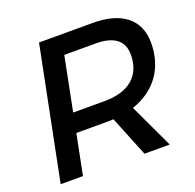

<svg xmlns="http://www.w3.org/2000/svg" viewBox="-124 -828 970 956"><g transform="rotate(-20 361.5 -350.0)"><path d="M396.5 -214Q389 -213.5 381.5 -213.2Q374 -213 366 -213H199.5L157 0H39L179 -700H463Q580 -700 641.5 -650Q703 -600 703 -508Q703 -458 690 -414.8Q677 -371.5 651.8 -336.5Q626.5 -301.5 590 -275.5Q553.5 -249.5 507 -234L617 0H483ZM219.5 -314H386Q434 -314 471.5 -325.2Q509 -336.5 535 -358.5Q561 -380.5 574.5 -413Q588 -445.5 588 -488Q588 -544 550.5 -571.5Q513 -599 443 -599H276Z"/></g></svg>

Font: Argentum Sans
Style: Italic
Weight: 400
Italic angle: -11.3099°
Designer: Julieta Ulanovsky, Owen Earl, Rasmus Andersson, Cristiano Sobral
Foundry: The Argentum Sans Project Authors
Version: Version 3.131; ttfautohint (v1.8.4.7-5d5b-dirty)